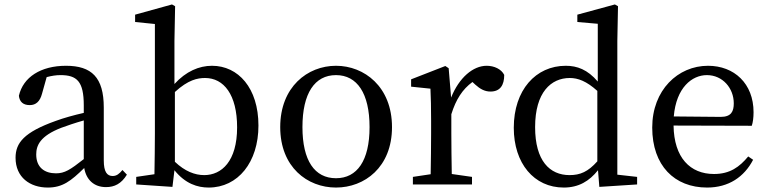

<svg xmlns="http://www.w3.org/2000/svg" viewBox="-20 -830 3462 864"><path d="M357 -114C296 -66 271 -50 232 -50C181 -50 143 -76 143 -135C143 -175 160 -218 256 -255C280 -264 318 -277 357 -288ZM531 -65C517 -48 505 -38 487 -38C462 -38 447 -56 447 -108V-346C447 -482 392 -534 277 -534C164 -534 84 -483 65 -399C68 -372 84 -357 114 -357C142 -357 160 -374 169 -408L190 -483C213 -489 233 -492 252 -492C326 -492 357 -464 357 -356V-322C313 -312 266 -299 231 -286C88 -235 50 -187 50 -120C50 -32 115 14 195 14C261 14 299 -15 359 -74C368 -21 403 12 457 12C495 12 526 -3 551 -44Z M767 -416C827 -471 869 -479 903 -479C987 -479 1047 -404 1047 -257C1047 -104 977 -42 899 -42C857 -42 812 -59 767 -102ZM765 -646 768 -802 754 -810 588 -764V-731L677 -722V-230C677 -179 676 -102 675 -46L593 -34V0L756 11L765 -64C814 -3 869 14 919 14C1051 14 1143 -100 1143 -265C1143 -434 1052 -534 934 -534C876 -534 817 -509 765 -452Z M1492 14C1620 14 1744 -77 1744 -258C1744 -440 1619 -534 1492 -534C1364 -534 1241 -439 1241 -258C1241 -78 1363 14 1492 14ZM1492 -28C1396 -28 1341 -107 1341 -258C1341 -410 1396 -492 1492 -492C1587 -492 1643 -410 1643 -258C1643 -107 1587 -28 1492 -28Z M1999 -523 1984 -533 1830 -473V-440L1917 -431C1919 -387 1920 -349 1920 -287V-230C1920 -179 1919 -101 1918 -46L1838 -34V0H2104V-34L2013 -47C2012 -103 2011 -179 2011 -230V-316C2032 -383 2061 -428 2106 -461L2119 -449C2140 -430 2161 -418 2187 -418C2231 -418 2249 -447 2249 -493C2236 -519 2204 -534 2170 -534C2109 -534 2046 -481 2010 -391Z M2668 -104C2626 -57 2591 -42 2543 -42C2454 -42 2388 -106 2388 -258C2388 -415 2460 -479 2544 -479C2581 -479 2619 -465 2668 -421ZM2758 -44V-646L2761 -802L2747 -810L2578 -764V-731L2670 -723V-463C2624 -517 2577 -534 2526 -534C2391 -534 2292 -425 2292 -255C2292 -95 2383 14 2517 14C2584 14 2632 -15 2671 -64L2677 11L2847 0V-34Z M3012 -306C3023 -436 3094 -492 3161 -492C3232 -492 3282 -433 3282 -365C3282 -329 3271 -304 3223 -304ZM3363 -264C3368 -279 3371 -300 3371 -325C3371 -454 3284 -534 3166 -534C3031 -534 2915 -425 2915 -256C2915 -85 3015 14 3162 14C3259 14 3329 -34 3369 -111L3347 -126C3308 -79 3265 -47 3193 -47C3086 -47 3013 -120 3011 -265Z"/></svg>

Font: Noto Serif CJK JP Medium
Style: Regular
Weight: 500
Designer: Ryoko NISHIZUKA 西塚涼子 (kana & ideographs); Frank Grießhammer (Latin, Greek & Cyrillic); Wenlong ZHANG 张文龙 (bopomofo); San
Foundry: Adobe Systems Incorporated
Version: Version 1.000;PS 1;hotconv 16.6.53;makeotf.lib2.5.65590